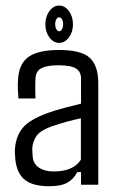

<svg xmlns="http://www.w3.org/2000/svg" viewBox="-20 -660 415 686"><path d="M156.2 5.4Q96.7 5.4 68.1 -18.1Q39.6 -41.5 34.7 -91.3Q34.2 -101.1 33.4 -110.8Q32.7 -120.6 33.7 -129.9Q37.1 -173.3 61 -202.9Q85 -232.4 151.9 -256.8Q179.2 -266.6 209.5 -274.4Q239.7 -282.2 269.5 -289.6V-379.9Q269.5 -403.8 251.5 -415.3Q233.4 -426.8 188.5 -426.8Q149.4 -426.8 129.2 -417Q108.9 -407.2 106.9 -381.3Q106 -369.1 106 -346.4Q106 -323.7 106.9 -308.1H45.9Q44.9 -320.3 43.9 -339.8Q43 -359.4 44.4 -374.5Q46.9 -431.2 81.3 -456.3Q115.7 -481.4 190.9 -481.4Q269.5 -481.4 300 -454.1Q330.6 -426.8 331.1 -364.3V0H269.5V-44.9H255.9Q243.7 -20.5 220.9 -7.6Q198.2 5.4 156.2 5.4ZM171.9 -47.4Q242.2 -47.4 269 -89.4V-237.3Q245.6 -232.4 220.9 -225.8Q196.3 -219.2 163.1 -208Q123.5 -193.4 110.4 -174.3Q97.2 -155.3 95.2 -129.9Q95.7 -122.6 95.9 -114Q96.2 -105.5 97.2 -96.2Q100.6 -72.8 120.6 -60.1Q140.6 -47.4 171.9 -47.4ZM191.4 -506.8Q170.9 -506.8 156.5 -526.4Q142.1 -545.9 142.1 -573.2Q142.1 -600.6 156.5 -620.4Q170.9 -640.1 191.4 -640.1Q211.9 -640.1 226.3 -620.4Q240.7 -600.6 240.7 -573.2Q240.7 -545.9 226.3 -526.4Q211.9 -506.8 191.4 -506.8ZM191.4 -548.3Q197.3 -548.3 201.4 -555.7Q205.6 -563 205.6 -573.2Q205.6 -584 201.4 -591.1Q197.3 -598.1 191.4 -598.1Q185.5 -598.1 181.4 -591.1Q177.2 -584 177.2 -573.2Q177.2 -563 181.4 -555.7Q185.5 -548.3 191.4 -548.3Z"/></svg>

Font: Agdasima
Style: Regular
Weight: 400
Width: 3
Designer: The DocRepair Project, Patric King
Foundry: Google
Version: Version 2.002